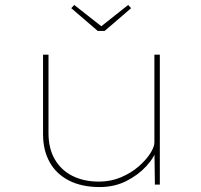

<svg xmlns="http://www.w3.org/2000/svg" viewBox="-20 -746 814 776"><path d="M383 10Q310 10 258.5 -16.5Q207 -43 180.5 -91Q154 -139 154 -203V-525H176V-208Q176 -146 201.5 -102Q227 -58 273 -35Q319 -12 380 -12Q428 -12 469 -29.5Q510 -47 540 -73Q570 -99 587 -125.5Q604 -152 604 -170V-525H626V0H606L604 -147L616 -150Q605 -111 571.5 -74.5Q538 -38 490 -14Q442 10 383 10ZM375 -621 268 -713 280 -726 397 -634H382L498 -726L510 -713L403 -621Z"/></svg>

Font: Lexend Mega Thin
Style: Regular
Weight: 250
Version: Version 1.007